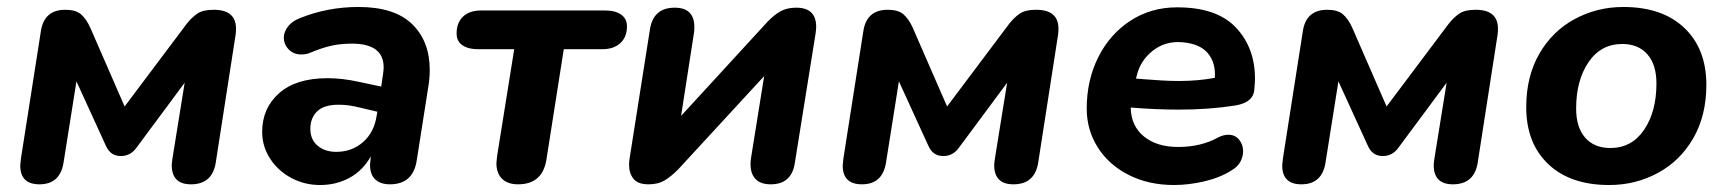

<svg xmlns="http://www.w3.org/2000/svg" viewBox="-20 -520 4950 550"><path d="M38 -46Q39 -56 40 -66L97 -430Q106 -492 167 -492Q197 -492 212 -479Q227 -466 238 -442L337 -215L515 -452Q530 -471 546 -481.5Q562 -492 592 -492Q656 -492 656 -438Q656 -427 655 -421L598 -54Q588 8 527 8Q472 8 472 -47Q472 -52 474 -66L509 -283L371 -97Q354 -73 326 -73Q297 -73 284 -101L199 -287L162 -54Q152 8 93 8Q38 8 38 -46Z M731 -142Q731 -210 779.5 -253Q828 -296 918 -296Q960 -296 1006 -286L1072 -272L1077 -306Q1079 -320 1079 -327Q1079 -395 988 -395Q956 -395 929 -389Q902 -383 869 -369Q858 -364 843 -364Q821 -364 807 -378.5Q793 -393 793 -412Q793 -428 804.5 -443.5Q816 -459 839 -468Q918 -500 1007 -500Q1110 -500 1160.5 -451Q1211 -402 1211 -320Q1211 -295 1207 -272L1174 -62Q1164 8 1097 8Q1070 8 1055 -6Q1040 -20 1040 -48Q1041 -59 1042 -69L1043 -73Q1019 -31 981 -10.5Q943 10 897 10Q852 10 814 -10.5Q776 -31 753.5 -66Q731 -101 731 -142ZM943 -85Q988 -85 1020 -113Q1052 -141 1059 -189L1061 -200L1010 -212Q979 -220 950 -220Q908 -220 888.5 -201Q869 -182 869 -151Q869 -120 890 -102.5Q911 -85 943 -85Z M1402 -53Q1403 -63 1404 -73L1453 -379H1351Q1321 -379 1304.5 -390.5Q1288 -402 1288 -424Q1288 -455 1306.5 -472.5Q1325 -490 1358 -490H1713Q1743 -490 1759.5 -478Q1776 -466 1776 -445Q1776 -414 1757 -396.5Q1738 -379 1705 -379H1595L1545 -61Q1533 8 1464 8Q1434 8 1418 -8Q1402 -24 1402 -53Z M1782 -48Q1782 -57 1784 -69L1842 -437Q1852 -498 1913 -498Q1941 -498 1955 -484Q1969 -470 1969 -443Q1969 -432 1968 -426L1931 -188L2178 -457Q2197 -477 2215.5 -487.5Q2234 -498 2261 -498Q2318 -498 2318 -443Q2318 -436 2316 -422L2257 -54Q2248 8 2188 8Q2159 8 2144.5 -7Q2130 -22 2130 -49Q2130 -59 2131 -65L2169 -302L1922 -34Q1902 -14 1883.5 -3Q1865 8 1838 8Q1807 8 1794.5 -8Q1782 -24 1782 -48Z M2394 -46Q2395 -56 2396 -66L2453 -430Q2462 -492 2523 -492Q2553 -492 2568 -479Q2583 -466 2594 -442L2693 -215L2871 -452Q2886 -471 2902 -481.5Q2918 -492 2948 -492Q3012 -492 3012 -438Q3012 -427 3011 -421L2954 -54Q2944 8 2883 8Q2828 8 2828 -47Q2828 -52 2830 -66L2865 -283L2727 -97Q2710 -73 2682 -73Q2653 -73 2640 -101L2555 -287L2518 -54Q2508 8 2449 8Q2394 8 2394 -46Z M3093 -209Q3093 -290 3126 -356Q3159 -422 3218 -460.5Q3277 -499 3352 -499Q3466 -499 3520.5 -441Q3575 -383 3575 -295Q3575 -284 3573 -262Q3570 -227 3520 -218Q3444 -206 3358 -206Q3290 -206 3219 -212Q3220 -159 3257 -129Q3294 -99 3355 -99Q3420 -99 3469 -126Q3484 -134 3499 -134Q3518 -134 3529.5 -120Q3541 -106 3541 -87Q3541 -71 3533 -56.5Q3525 -42 3508 -32Q3475 -11 3430 -0.5Q3385 10 3343 10Q3270 10 3213 -19Q3156 -48 3124.5 -98Q3093 -148 3093 -209ZM3258 -293Q3283 -291 3308 -289.5Q3333 -288 3358 -288Q3411 -288 3460 -297Q3463 -340 3440 -367.5Q3417 -395 3366 -399Q3318 -403 3282 -374.5Q3246 -346 3236 -302L3234 -295Z M3653 -46Q3654 -56 3655 -66L3712 -430Q3721 -492 3782 -492Q3812 -492 3827 -479Q3842 -466 3853 -442L3952 -215L4130 -452Q4145 -471 4161 -481.5Q4177 -492 4207 -492Q4271 -492 4271 -438Q4271 -427 4270 -421L4213 -54Q4203 8 4142 8Q4087 8 4087 -47Q4087 -52 4089 -66L4124 -283L3986 -97Q3969 -73 3941 -73Q3912 -73 3899 -101L3814 -287L3777 -54Q3767 8 3708 8Q3653 8 3653 -46Z M4352 -213Q4352 -301 4389.5 -366Q4427 -431 4491 -465.5Q4555 -500 4630 -500Q4742 -500 4805 -440Q4868 -380 4868 -277Q4868 -189 4830.5 -124Q4793 -59 4729 -24.5Q4665 10 4590 10Q4478 10 4415 -50Q4352 -110 4352 -213ZM4725 -281Q4725 -335 4699 -364.5Q4673 -394 4627 -394Q4566 -394 4530.5 -342Q4495 -290 4495 -209Q4495 -155 4521 -125.5Q4547 -96 4593 -96Q4654 -96 4689.5 -148Q4725 -200 4725 -281Z"/></svg>

Font: SN Pro Bold
Style: Bold Italic
Weight: 700
Italic angle: -9°
Designer: Tobias Whetton
Foundry: Supernotes
Version: Version 1.003